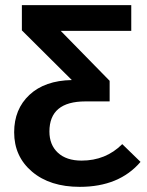

<svg xmlns="http://www.w3.org/2000/svg" viewBox="-20 -711 573 746"><path d="M455 -151 526 -82Q443 15 290 15Q174 15 104.5 -44Q35 -103 35 -197Q35 -287 94.5 -342.5Q154 -398 259 -400L65 -593V-691H490V-591H216L406 -397V-317H312Q172 -317 172 -200Q172 -148 205 -117.5Q238 -87 297 -87Q391 -87 455 -151Z"/></svg>

Font: FiraGO Medium
Style: Regular
Weight: 500
Designer: bBox Type
Foundry: bBox Type GmbH
Version: Version 1.001;PS 001.001;hotconv 1.0.88;makeotf.lib2.5.64775